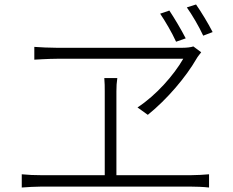

<svg xmlns="http://www.w3.org/2000/svg" viewBox="-20 -862 1040 856"><path d="M928 -719C907 -760 877 -809 854 -842L813 -829C837 -795 866 -746 886 -703ZM808 -691C788 -730 757 -782 735 -815L694 -801C717 -767 747 -716 765 -676ZM797 -600C755 -527 676 -437 593 -383L639 -350C726 -420 810 -520 856 -600C862 -611 870 -619 877 -629L842 -655C831 -651 811 -649 794 -649H231C197 -649 163 -651 133 -653V-596C133 -596 198 -600 233 -600ZM499 -81V-455C499 -477 500 -494 503 -514H445C447 -494 447 -473 447 -455V-81H161C134 -81 106 -82 77 -85V-26C107 -28 134 -30 161 -30H833C851 -30 886 -29 912 -26V-85C886 -83 861 -81 833 -81Z"/></svg>

Font: Noto Sans CJK JP Light
Style: Regular
Weight: 300
Designer: Ryoko NISHIZUKA (kana & ideographs); Paul D. Hunt (Latin, Greek & Cyrillic); Wenlong ZHANG (bopomofo); Sandoll Communica
Foundry: Adobe Systems Incorporated
Version: Version 1.004;PS 1.004;hotconv 1.0.82;makeotf.lib2.5.63406